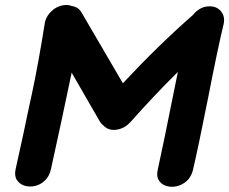

<svg xmlns="http://www.w3.org/2000/svg" viewBox="-20 -740 908 761"><path d="M745 -67Q766 -157 805 -353Q843 -548 866 -643Q873 -672 857.5 -693Q842 -714 813 -715Q773 -716 744 -680Q607 -560 467 -410L304 -689Q292 -712 265 -716Q253 -721 238 -720Q208 -718 184.5 -696Q161 -674 157 -645Q145 -569 132 -498Q125 -458 118.5 -426.5Q112 -395 105.5 -364Q99 -333 91 -297Q83 -261 73 -211Q51 -112 42 -70Q36 -43 47 -26.5Q58 -10 77.5 -4Q97 2 119 -3Q141 -8 158.5 -25Q176 -42 182 -70Q182 -70 188 -97.5Q194 -125 203.5 -168.5Q213 -212 223.5 -260.5Q234 -309 243 -352.5Q252 -396 258 -423.5Q264 -451 264 -452L376 -258Q382 -248 392 -241Q393 -239 396 -237Q416 -221 445.5 -226.5Q475 -232 497 -256Q591 -362 685 -455Q621 -136 606 -71Q599 -44 608.5 -27Q618 -10 637.5 -3.5Q657 3 679 -1.5Q701 -6 719.5 -22Q738 -38 745 -67Z"/></svg>

Font: Balsamiq Sans
Style: Bold Italic
Weight: 700
Italic angle: -12°
Designer: Michael Angeles
Foundry: Balsamiq SRL
Version: Version 1.020; ttfautohint (v1.8.4.7-5d5b);gftools[0.9.26]